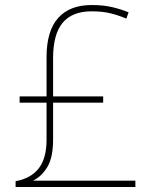

<svg xmlns="http://www.w3.org/2000/svg" viewBox="-20 -743 610 763"><path d="M344 -723Q391 -723 426.5 -714.5Q462 -706 491 -694L482 -669Q449 -683 417.5 -690.5Q386 -698 344 -698Q267 -698 229 -652.5Q191 -607 191 -512V-360H390V-335H191V-188Q191 -118 168.5 -80Q146 -42 111 -25H518V0H42V-23Q103 -34 134 -74Q165 -114 165 -187V-335H58V-360H165V-516Q165 -620 211 -671.5Q257 -723 344 -723Z"/></svg>

Font: Noto Sans Sinhala UI Thin
Style: Regular
Weight: 100
Designer: Jelle Bosma - Monotype Design Team
Foundry: Monotype Imaging Inc.
Version: Version 2.006; ttfautohint (v1.8.4.7-5d5b)